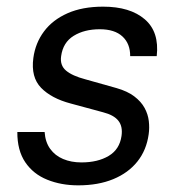

<svg xmlns="http://www.w3.org/2000/svg" viewBox="-20 -547 529 577"><path d="M215.2 10Q163.9 10 122.1 -6.9Q80.2 -23.7 56 -59.3Q31.8 -94.9 32.1 -150.4H114.1Q116.1 -120.1 130.7 -99.8Q145.3 -79.4 169.6 -69.2Q193.9 -58.9 224.7 -58.9Q273.9 -58.9 306.7 -78.5Q339.5 -98.1 345.2 -138.5Q349.3 -167.1 335.7 -184.2Q322.2 -201.3 289.8 -209.6L192.3 -236Q134.6 -251.2 103.5 -283.1Q72.5 -315 80.2 -372.7Q86.3 -417.8 112.2 -452.5Q138 -487.2 182.8 -507.1Q227.6 -527 289.9 -527Q370.7 -527 414.9 -489.2Q459.2 -451.4 451 -378.3H371.2Q371.5 -415.6 348.1 -437.3Q324.7 -459.1 279.8 -459.1Q233.4 -459.1 201.4 -439.3Q169.3 -419.5 163.7 -378.2Q159.7 -350.6 178.5 -334.8Q197.2 -319 236.4 -308.7L330.2 -282.3Q363.1 -272.9 383.6 -257.3Q404 -241.8 414.4 -222.8Q424.8 -203.8 427.2 -183.2Q429.6 -162.5 426.8 -143.6Q420.3 -96 393 -61.7Q365.7 -27.4 320.5 -8.7Q275.3 10 215.2 10Z"/></svg>

Font: Public Sans Thin
Style: Italic
Weight: 100
Italic angle: -8°
Designer: The Public Sans project authors (U.S. Web Design System). Libre Franklin designed by Pablo Impallari and Rodrigo Fuenzal
Version: Version 2.000